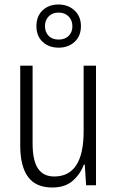

<svg xmlns="http://www.w3.org/2000/svg" viewBox="-20 -824 521 854"><path d="M407 -532V0H363L357 -92H353Q337 -49 303 -19.5Q269 10 213 10Q139 10 104.5 -37.5Q70 -85 70 -176V-532H125V-186Q125 -110 149 -74.5Q173 -39 221 -39Q352 -39 352 -240V-532ZM241 -612Q198 -612 170 -637.5Q142 -663 142 -708Q142 -752 169.5 -778Q197 -804 240 -804Q283 -804 311.5 -777.5Q340 -751 340 -708Q340 -664 312 -638Q284 -612 241 -612ZM241 -648Q269 -648 285.5 -664.5Q302 -681 302 -707Q302 -734 285 -751Q268 -768 241 -768Q213 -768 196.5 -751Q180 -734 180 -708Q180 -682 196 -665Q212 -648 241 -648Z"/></svg>

Font: Noto Sans Tamil Condensed Light
Style: Regular
Weight: 300
Width: 3
Designer: Jelle Bosma - Monotype Design Team
Foundry: Monotype Imaging Inc.
Version: Version 2.004; ttfautohint (v1.8.4.7-5d5b)